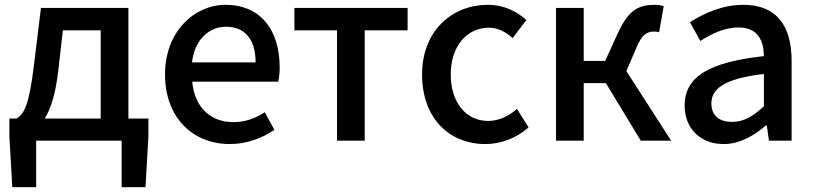

<svg xmlns="http://www.w3.org/2000/svg" viewBox="-20 -584 3382 797"><path d="M130 0H485V193H584L596 -18V-92H513V-551H150L121 -315C101 -144 78 -108 48 -92H19V-18L31 193H130ZM166 -92C191 -133 211 -196 222 -291L241 -458H398V-92Z M934 14C1005 14 1069 -11 1119 -45L1079 -118C1039 -92 997 -77 948 -77C853 -77 787 -140 778 -245H1135C1138 -259 1141 -281 1141 -304C1141 -459 1062 -564 916 -564C788 -564 665 -454 665 -275C665 -93 783 14 934 14ZM777 -325C788 -421 849 -473 918 -473C998 -473 1041 -419 1041 -325Z M1379 0H1494V-458H1672V-551H1202V-458H1379Z M1995 14C2058 14 2123 -10 2174 -55L2126 -132C2093 -103 2052 -82 2006 -82C1915 -82 1851 -158 1851 -275C1851 -391 1917 -469 2010 -469C2047 -469 2078 -452 2108 -426L2165 -501C2125 -536 2074 -564 2004 -564C1859 -564 1732 -458 1732 -275C1732 -92 1846 14 1995 14Z M2288 0H2403V-239H2495L2640 0H2766L2580 -289L2621 -384C2646 -445 2668 -453 2697 -453C2705 -453 2710 -452 2716 -450L2735 -558C2726 -562 2712 -564 2699 -564C2633 -564 2590 -545 2545 -447L2492 -331H2403V-551H2288Z M2984 14C3050 14 3109 -20 3159 -63H3163L3172 0H3266V-331C3266 -478 3203 -564 3066 -564C2978 -564 2901 -528 2844 -492L2887 -414C2934 -444 2988 -470 3046 -470C3127 -470 3150 -414 3151 -351C2922 -326 2822 -265 2822 -146C2822 -49 2889 14 2984 14ZM3019 -78C2970 -78 2933 -100 2933 -155C2933 -216 2988 -258 3151 -277V-143C3106 -101 3067 -78 3019 -78Z"/></svg>

Font: GenYoGothic2 TW M
Style: Regular
Weight: 500
Version: Version 2.100;PS 2.1;hotconv 16.6.51;makeotf.lib2.5.65220 DE